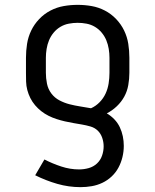

<svg xmlns="http://www.w3.org/2000/svg" viewBox="-20 -558 640 791"><path d="M312 213Q263 213 216 199.5Q169 186 125 164L163 99Q196 116 232.5 128Q269 140 306 140Q326 140 345.5 134.5Q365 129 379.5 115.5Q394 102 400.5 83Q407 64 407 45Q407 27 401 9.5Q395 -8 382.5 -20Q370 -32 352.5 -37Q335 -42 317.5 -45Q300 -48 282.5 -51Q265 -54 247.5 -58Q230 -62 213 -67.5Q196 -73 180 -81Q164 -89 150 -100Q136 -111 124.5 -124.5Q113 -138 105 -154Q97 -170 92.5 -187Q88 -204 87.5 -222Q87 -240 87 -258V-320Q87 -349 91.5 -377.5Q96 -406 108.5 -432Q121 -458 141.5 -479.5Q162 -501 188 -514.5Q214 -528 242.5 -533Q271 -538 300 -538Q329 -538 357.5 -533Q386 -528 412 -514.5Q438 -501 458.5 -479.5Q479 -458 491.5 -432Q504 -406 508.5 -377.5Q513 -349 513 -320V-258Q513 -233 508.5 -207.5Q504 -182 492 -160Q480 -138 461 -120Q442 -102 420 -91Q437 -81 451 -66.5Q465 -52 473.5 -34Q482 -16 486 3.5Q490 23 490 43Q490 66 484.5 89Q479 112 468 132.5Q457 153 440 169Q423 185 402 195Q381 205 358 209Q335 213 312 213ZM355 -112Q375 -121 390.5 -137Q406 -153 415 -172.5Q424 -192 427.5 -214Q431 -236 431 -258V-320Q431 -338 428 -356.5Q425 -375 418 -392Q411 -409 399 -423.5Q387 -438 371 -447.5Q355 -457 336.5 -460.5Q318 -464 300 -464Q282 -464 263.5 -460.5Q245 -457 229 -447.5Q213 -438 201 -423.5Q189 -409 182 -392Q175 -375 172 -356.5Q169 -338 169 -320V-258Q169 -236 173.5 -213.5Q178 -191 191.5 -173Q205 -155 225 -144.5Q245 -134 266.5 -128.5Q288 -123 310.5 -119.5Q333 -116 355 -112Z"/></svg>

Font: Iosevka Slab Extended
Style: Regular
Weight: 400
Width: 7
Monospace: yes
Designer: Belleve Invis
Foundry: Belleve Invis
Version: Version 11.1.1; ttfautohint (v1.8.3)